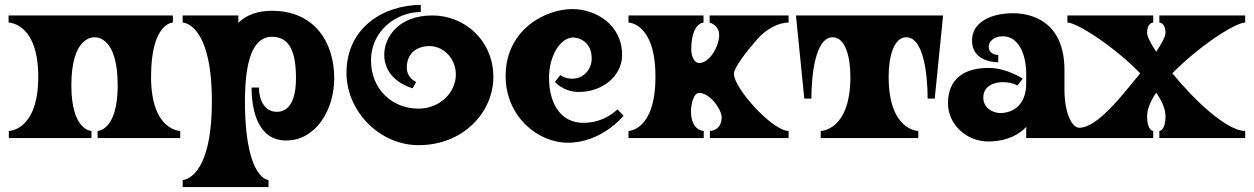

<svg xmlns="http://www.w3.org/2000/svg" viewBox="-20 -563 5113 783"><path d="M715 -29C715 -29 596 -29 596 -250C596 -471 685 -471 685 -471V-500H15V-471C15 -471 136 -471 136 -250C136 -29 16 -29 16 -29V0H353V-29C353 -29 271 -29 271 -215C271 -411 356 -411 366 -411C376 -411 460 -411 460 -215C460 -29 378 -29 378 -29V0H715Z M1147 10C1266 10 1343 -112 1343 -244C1343 -389 1264 -519 1089 -519C1037 -519 987 -505 952 -470V-500H725V-471C725 -471 844 -471 844 -150C844 171 725 171 725 171V200H1075V171C1075 171 985 171 979 -123V-158C980 -315 1011 -413 1089 -413C1164 -413 1187 -346 1187 -244C1187 -157 1161 -107 1109 -107C1059 -107 1036 -155 1036 -206H1006C1006 -107 1035 10 1147 10Z M1743 -500C1605 -500 1547 -411 1547 -340C1547 -231 1663 -203 1663 -203L1677 -229C1677 -229 1639 -244 1639 -287C1639 -348 1682 -375 1732 -375C1789 -375 1839 -324 1839 -259C1839 -186 1774 -120 1687 -120C1578 -120 1493 -200 1493 -317C1493 -437 1596 -514 1696 -514V-543C1547 -543 1393 -452 1393 -266C1393 -108 1529 29 1687 29C1872 29 1992 -108 1992 -249C1992 -396 1877 -500 1743 -500Z M2042 -253C2042 -90 2171 19 2296 19C2435 19 2523 -91 2523 -91L2498 -117C2498 -117 2447 -62 2359 -62C2271 -62 2219 -134 2219 -247C2219 -334 2265 -410 2317 -410C2347 -410 2393 -388 2393 -325C2393 -277 2357 -242 2314 -242C2283 -242 2265 -257 2265 -257L2243 -229C2243 -229 2277 -188 2341 -188C2440 -188 2517 -256 2517 -338C2517 -466 2406 -526 2314 -526C2204 -526 2042 -442 2042 -253Z M3196 -500H2874V-471C2874 -471 2913 -461 2913 -419C2913 -378 2876 -306 2831 -306C2811 -306 2799 -334 2799 -363C2800 -471 2849 -471 2849 -471V-500H2543V-471C2543 -471 2653 -471 2653 -250C2653 -29 2543 -29 2543 -29V0H2850V-29C2850 -29 2798 -29 2798 -109C2798 -140 2809 -184 2831 -184C2876 -184 2923 -116 2923 -85C2923 -29 2875 -29 2875 -29V0H3196V-29C3130 -29 2973 -203 2973 -262C2973 -289 3031 -361 3069 -404C3107 -447 3157 -471 3196 -471Z M3260 -161H3289C3289 -253 3304 -411 3376 -411C3426 -411 3448 -335 3448 -250C3448 -29 3327 -29 3327 -29V0H3725V-29C3725 -29 3604 -29 3604 -250C3604 -335 3626 -411 3676 -411C3748 -411 3763 -253 3763 -161H3792L3826 -500H3226Z M3846 -141C3846 -58 3919 14 4011 14C4118 14 4165 -46 4165 -46V0H4683V-29C4683 -29 4658 -29 4658 -89C4658 -118 4672 -151 4695 -185C4719 -151 4733 -118 4733 -89C4733 -29 4708 -29 4708 -29V0H5058V-29C4983 -29 4852 -153 4761 -264C4866 -372 5017 -471 5058 -471V-500H4708V-471C4708 -471 4733 -471 4733 -429C4733 -415 4719 -387 4695 -352C4672 -387 4658 -415 4658 -429C4658 -471 4683 -471 4683 -471V-500H4333V-471C4373 -471 4525 -372 4630 -264C4556 -174 4456 -42 4381 -42C4353 -42 4321 -99 4321 -197V-277C4321 -472 4192 -509 4111 -509C4020 -509 3944 -472 3944 -398C3944 -319 4022 -309 4051 -309V-339C4035 -339 4012 -347 4012 -372C4012 -393 4032 -415 4070 -415C4131 -415 4165 -347 4165 -261V-222C4165 -135 4111 -102 4059 -102C4029 -102 3990 -123 3990 -165C3990 -213 4035 -228 4069 -228C4109 -228 4129 -214 4129 -214L4151 -242C4151 -242 4086 -286 4012 -286C3913 -286 3846 -243 3846 -141Z"/></svg>

Font: Ouroboros
Style: Regular
Weight: 400
Designer: Ariel Martín Pérez
Foundry: Velvetyne Type Foundry
Version: Version 2.001;hotconv 1.0.109;makeotfexe 2.5.65596